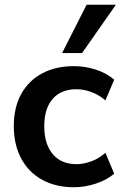

<svg xmlns="http://www.w3.org/2000/svg" viewBox="-20 -777 512 807"><path d="M291 10Q214 10 157 -21.5Q100 -53 69 -111Q38 -169 38 -247Q38 -325 69 -381.5Q100 -438 157 -468.5Q214 -499 291 -499Q338 -499 384 -484Q430 -469 460 -442L423 -355Q397 -378 364.5 -390Q332 -402 302 -402Q237 -402 201.5 -361.5Q166 -321 166 -246Q166 -172 201.5 -129.5Q237 -87 302 -87Q331 -87 364 -99Q397 -111 423 -135L460 -47Q430 -21 383.5 -5.5Q337 10 291 10ZM241 -554 344 -757H467L325 -554Z"/></svg>

Font: Nunito Sans
Style: Bold
Weight: 700
Designer: Vernon Adams
Foundry: Vernon Adams
Version: Version 3.101; ttfautohint (v1.8.4.7-5d5b);gftools[0.9.27]